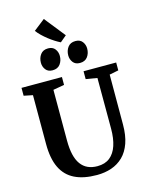

<svg xmlns="http://www.w3.org/2000/svg" viewBox="-166 -1283 1070 1390"><g transform="rotate(-15 369.0 -587.5)"><path d="M384 8Q284 8 217.5 -24.8Q151 -57.5 117.8 -126.2Q84.5 -195 84.5 -303.5V-670.5L18 -684V-743H321V-684L237.5 -669.5V-289.5Q237.5 -228.5 248 -183.8Q258.5 -139 279.8 -110Q301 -81 332 -67Q363 -53 403.5 -53Q460.5 -53 496.8 -82Q533 -111 550.5 -164Q568 -217 568 -289.5L567.5 -670L483 -684V-743H727.5V-684L659.5 -670.5L659 -297Q659 -215.5 638.5 -157.5Q618 -99.5 580.8 -63Q543.5 -26.5 493.2 -9.2Q443 8 384 8ZM268.5 -807.5Q235 -807.5 217.8 -830Q200.5 -852.5 200.5 -882Q200.5 -917.5 219.8 -943.5Q239 -969.5 277 -969.5H278Q311.5 -969.5 328.8 -947Q346 -924.5 346 -895Q346 -859.5 326.8 -833.5Q307.5 -807.5 269.5 -807.5ZM473.5 -807.5Q440 -807.5 422.8 -830Q405.5 -852.5 405.5 -882Q405.5 -917.5 424.8 -943.5Q444 -969.5 482 -969.5H483Q516.5 -969.5 533.8 -947Q551 -924.5 551 -895Q551 -859.5 531.8 -833.5Q512.5 -807.5 474.5 -807.5ZM378 -988Q359.5 -997 337.5 -1011Q315.5 -1025 293.8 -1042Q272 -1059 252.2 -1078Q232.5 -1097 218 -1116.5L303 -1183L426.5 -1028L379 -988Z"/></g></svg>

Font: Merriweather 28pt
Style: Bold
Weight: 700
Version: Version 2.100